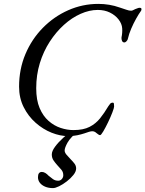

<svg xmlns="http://www.w3.org/2000/svg" viewBox="-20 -685 747 986"><path d="M330 14Q289 14 245 -3.5Q201 -21 163 -54.5Q125 -88 101.5 -135Q78 -182 78 -240Q78 -330 110.5 -407Q143 -484 200 -542Q257 -600 330.5 -632.5Q404 -665 485 -665Q513 -665 540.5 -660.5Q568 -656 596 -646Q615 -640 629 -635Q643 -630 653 -630Q658 -630 663 -632.5Q668 -635 674 -638Q680 -640 686 -642.5Q692 -645 697 -645Q706 -645 706.5 -639Q707 -633 704 -629Q693 -614 679 -589Q665 -564 653.5 -537Q642 -510 637 -487Q636 -480 630 -473.5Q624 -467 619 -467Q610 -467 606.5 -475.5Q603 -484 604 -493Q609 -516 607.5 -539.5Q606 -563 589 -585Q572 -607 544.5 -620.5Q517 -634 482 -634Q439 -634 394 -614Q349 -594 308.5 -557.5Q268 -521 235.5 -471Q203 -421 184.5 -360.5Q166 -300 166 -232Q166 -171 183.5 -130Q201 -89 229.5 -64Q258 -39 291.5 -28Q325 -17 357 -17Q408 -17 440 -33.5Q472 -50 494 -77.5Q516 -105 536 -139Q541 -147 546 -152.5Q551 -158 559 -158Q564 -158 565 -153Q566 -148 566 -138Q566 -131 557 -107.5Q548 -84 535 -57Q522 -30 510.5 -10.5Q499 9 494 9Q490 9 485 5.5Q480 2 475 -2Q471 -6 465.5 -8.5Q460 -11 454 -11Q447 -11 437 -8Q427 -5 413 0Q398 5 377 9.5Q356 14 330 14ZM252 281Q229 281 211.5 273.5Q194 266 184.5 253.5Q175 241 175 225Q175 198 195 198Q204 198 213 203.5Q222 209 229 217Q240 226 251.5 234.5Q263 243 279 243Q290 243 297.5 234.5Q305 226 305 215Q305 198 295 186.5Q285 175 274 163Q264 152 255 139Q246 126 246 108Q246 91 263 68Q280 45 305.5 22Q331 -1 358 -17H388Q342 20 327 47Q312 74 312 88Q312 98 321.5 109.5Q331 121 342 132Q353 143 362 154.5Q371 166 371 180Q371 196 357 213.5Q343 231 323 246.5Q303 262 283.5 271.5Q264 281 252 281Z"/></svg>

Font: EB Garamond
Style: Italic
Weight: 400
Italic angle: -17.2°
Designer: Georg Duffner and Octavio Pardo
Foundry: Georg Duffner
Version: Version 1.001